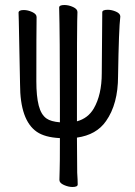

<svg xmlns="http://www.w3.org/2000/svg" viewBox="-20 -735 540 766"><path d="M269 11Q253 11 235 3Q217 -5 217 -17Q217 -29 218 -56Q219 -74 219 -184Q159 -187 127 -209Q60 -255 60 -399Q56 -624 55 -651L54 -685Q55 -695 75 -695Q91 -695 108.5 -687Q126 -679 126 -667Q125 -612 125 -411Q125 -351 134.5 -314Q144 -277 166 -262Q183 -250 219 -247Q219 -285 219 -331Q219 -597 216 -705Q216 -715 237 -715Q254 -715 271.5 -707Q289 -699 289 -687Q289 -675 288 -649.5Q287 -624 287 -350Q287 -296 287 -251Q331 -263 354 -302Q386 -357 386 -443L388 -686Q388 -696 410 -696Q426 -696 443 -688.5Q460 -681 460 -669Q454 -621 451 -431Q451 -320 403 -252Q365 -197 287 -186Q288 -66 288 -46Q290 -16 290 1Q290 11 269 11Z"/></svg>

Font: LXGW WenKai Mono TC
Style: Regular
Weight: 400
Designer: LXGW / Fontworks Inc.
Foundry: LXGW / Fontworks Inc.
Version: Version 1.330